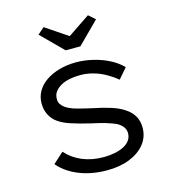

<svg xmlns="http://www.w3.org/2000/svg" viewBox="-111 -829 828 929"><g transform="rotate(-15 303.0 -364.5)"><path d="M312 10Q235 10 172.5 -15Q110 -40 72 -85L125 -133Q159 -95 206.5 -75.5Q254 -56 312 -56Q340 -56 366 -61Q392 -66 412 -76Q432 -86 443.5 -101.5Q455 -117 455 -138Q455 -172 415 -194Q395 -203 365.5 -212Q336 -221 297 -229Q237 -243 194 -257.5Q151 -272 126 -294Q107 -312 97.5 -334.5Q88 -357 88 -385Q88 -417 103.5 -444.5Q119 -472 148 -492Q177 -512 216 -523Q255 -534 300 -534Q341 -534 383.5 -524Q426 -514 463.5 -495Q501 -476 527 -449L483 -398Q459 -418 430 -434.5Q401 -451 368.5 -460Q336 -469 303 -469Q276 -469 250.5 -464Q225 -459 206.5 -448.5Q188 -438 176.5 -423Q165 -408 165 -388Q164 -372 171.5 -360.5Q179 -349 192 -340Q211 -327 242.5 -318Q274 -309 319 -299Q369 -289 407.5 -277Q446 -265 473 -247Q501 -229 515.5 -204Q530 -179 530 -146Q530 -99 502 -64Q474 -29 425 -9.5Q376 10 312 10ZM267 -603 160 -710 193 -739 319 -654H289L415 -739L448 -710L341 -603Z"/></g></svg>

Font: Lexend Exa Light
Style: Regular
Weight: 300
Designer: Bonnie Shaver-Troup, Thomas Jockin
Foundry: Lexend
Version: Version 1.007